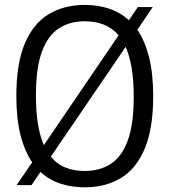

<svg xmlns="http://www.w3.org/2000/svg" viewBox="-20 -770 706 799"><path d="M111 0.5H49L114 -94.5Q82.5 -140.5 65.2 -208.5Q48 -276.5 48 -370Q48 -506 83.5 -589.5Q119 -673 183 -711.2Q247 -749.5 333 -749.5Q388 -749.5 434.2 -734Q480.5 -718.5 516.5 -686L553.5 -740.5H615.5L551.5 -646Q583 -600.5 600.2 -532Q617.5 -463.5 617.5 -370Q617.5 -234.5 582 -150.8Q546.5 -67 482.5 -28.8Q418.5 9.5 333 9.5Q277.5 9.5 231 -6Q184.5 -21.5 148.5 -54.5ZM129.5 -372.5Q129.5 -304.5 138 -253.5Q146.5 -202.5 162.5 -166L473.5 -623Q447 -654 411.5 -667.8Q376 -681.5 333 -681.5Q271.5 -681.5 225.8 -652.5Q180 -623.5 154.8 -556Q129.5 -488.5 129.5 -372.5ZM333 -58.5Q394.5 -58.5 440.2 -87.5Q486 -116.5 511.2 -184Q536.5 -251.5 536.5 -367.5Q536.5 -436 527.8 -487.2Q519 -538.5 503 -575L191.5 -118Q218 -86 253.8 -72.2Q289.5 -58.5 333 -58.5Z"/></svg>

Font: Encode Sans SmCnd
Style: Regular
Weight: 400
Width: 4
Designer: Multiple Designers
Foundry: Impallari Type
Version: Version 3.002; ttfautohint (v1.8.3) -l 8 -r 50 -G 200 -x 14 